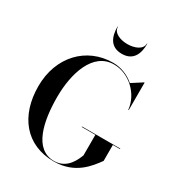

<svg xmlns="http://www.w3.org/2000/svg" viewBox="-227 -1128 1188 1283"><g transform="rotate(30 367.5 -487.0)"><path d="M304 -984H301C301 -905.5 328.5 -840 416 -840C503.5 -840 531 -905.5 531 -984H528C528 -936.5 470 -915 416 -915C362 -915 304 -936.5 304 -984ZM429.5 -287V-283H534.5V-125C522 -93 486 6.5 382 6.5C225.5 6.5 187 -193 187 -375C187 -557 247 -753 408.5 -753C526 -753 631 -653 641.5 -537.5H645V-750H642L561 -698C517 -736.5 459.5 -760 397 -760C194 -760 42 -603 42 -375C42 -147 166.5 10 382 10C545 10 622 -94.5 669.5 -160V-283H724.5V-287Z"/></g></svg>

Font: Bodoni* 48pt Medium
Style: Regular
Weight: 500
Version: Version 2.3